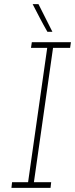

<svg xmlns="http://www.w3.org/2000/svg" viewBox="-20 -903 361 923"><path d="M38 -27H115L207 -673H129L133 -700H321L317 -673H235L143 -27H226L223 0H35ZM165 -883Q182 -850 198.5 -816.5Q215 -783 232 -750H208Q189 -783 171.5 -816.5Q154 -850 137 -883Z"/></svg>

Font: Josefin Slab Light
Style: Italic
Weight: 300
Italic angle: -12°
Designer: Santiago Orozco
Foundry: Typemade
Version: Version 2.000